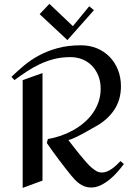

<svg xmlns="http://www.w3.org/2000/svg" viewBox="-20 -939 678 975"><path d="M608.9 -106Q595.7 -87.9 577.6 -67.1Q559.6 -46.4 538.1 -28.6Q516.6 -10.7 492.4 1.2Q468.3 13.2 442.9 13.2Q425.8 13.2 411.1 8.1Q396.5 2.9 384 -5.9Q371.6 -14.6 360.6 -26.1Q349.6 -37.6 339.8 -49.8Q307.6 -89.8 277.1 -130.4Q246.6 -170.9 217.8 -212.9L223.1 -232.9Q254.9 -238.3 287.4 -249.3Q319.8 -260.3 349.6 -276.6Q379.4 -293 405.3 -314.7Q431.2 -336.4 450.2 -363Q469.2 -389.6 480.2 -421.1Q491.2 -452.6 491.2 -488.8Q491.2 -523.4 480 -552.7Q468.8 -582 448.5 -603.5Q428.2 -625 399.9 -637Q371.6 -648.9 336.9 -648.9Q293 -648.9 254.6 -639.2Q216.3 -629.4 181.9 -613Q147.5 -596.7 115.7 -575.7Q84 -554.7 53.2 -532.2L38.1 -548.8Q67.4 -577.1 101.3 -605.7Q135.3 -634.3 177.7 -657.2Q220.2 -680.2 272.7 -694.6Q325.2 -709 391.1 -709Q435.5 -709 472.9 -693.4Q510.3 -677.7 537.1 -649.9Q564 -622.1 579.1 -584Q594.2 -545.9 594.2 -501Q594.2 -431.2 559.1 -379.6Q523.9 -328.1 463.9 -295.9Q456.5 -292 445.6 -285.6Q434.6 -279.3 421.6 -272Q408.7 -264.6 395 -257.3Q381.3 -250 368.7 -243.9Q356 -237.8 345.2 -233.4Q334.5 -229 327.1 -228Q337.4 -214.4 352.3 -195.3Q367.2 -176.3 383.3 -156.2Q399.4 -136.2 415.3 -118.2Q431.2 -100.1 443.8 -88.9Q456.1 -78.6 468.5 -70.8Q481 -63 498 -63Q511.2 -63 524.4 -68.6Q537.6 -74.2 549.8 -83Q562 -91.8 572.8 -102.1Q583.5 -112.3 591.8 -121.1ZM195.8 -22 95.2 15.1V-532.2L195.8 -567.9ZM457 -887.2 322.3 -735.4 181.2 -867.2 231 -919.4 350.1 -806.2 433.1 -907.2Z"/></svg>

Font: Redressed
Style: Regular
Weight: 400
Designer: Astigmatic (AOETI)
Foundry: Astigmatic (AOETI)
Version: Version 1.000